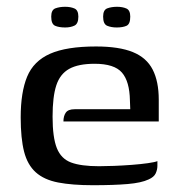

<svg xmlns="http://www.w3.org/2000/svg" viewBox="-20 -540 520 566"><path d="M254 6Q193 6 151.5 -2Q110 -10 85.5 -32Q61 -54 51 -93Q41 -132 41 -194Q41 -268 60 -314Q79 -360 127.5 -381.5Q176 -403 263 -403Q331 -403 371.5 -386.5Q412 -370 430 -335Q448 -300 448 -246V-182H167Q167 -198 174 -208Q181 -218 200 -218H364L363 -244Q362 -300 339.5 -326Q317 -352 259 -352Q211 -352 184 -337Q157 -322 146 -288.5Q135 -255 135 -196Q135 -135 147.5 -103.5Q160 -72 189.5 -61Q219 -50 272 -50Q291 -50 316.5 -51Q342 -52 368.5 -54Q395 -56 416 -59Q437 -62 444 -65V-51Q444 -40 439 -29Q434 -18 418 -11Q397 -1 356.5 2.5Q316 6 254 6ZM324 -459Q308 -459 296 -464Q284 -469 284 -491Q284 -511 296.5 -515.5Q309 -520 325 -520Q341 -520 352.5 -515Q364 -510 364 -491Q364 -469 353 -464Q342 -459 324 -459ZM172 -459Q154 -459 142.5 -464Q131 -469 131 -491Q131 -511 143.5 -515.5Q156 -520 172 -520Q188 -520 199.5 -515Q211 -510 211 -491Q211 -470 199.5 -464.5Q188 -459 172 -459Z"/></svg>

Font: Genos Thin Medium
Style: Regular
Weight: 500
Version: Version 1.010